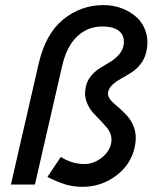

<svg xmlns="http://www.w3.org/2000/svg" viewBox="-20 -720 618 749"><path d="M302.2 8.8Q264.6 8.8 233.6 -1Q202.6 -10.7 165 -29.8L217.3 -107.9Q259.8 -80.1 310.5 -80.1Q343.8 -80.1 374.8 -103.3Q405.8 -126.5 413.1 -158.7Q417 -176.3 412.6 -192.4Q408.2 -208.5 397.7 -220.9Q387.2 -233.4 374.3 -247.3Q361.3 -261.2 348.6 -274.2Q335.9 -287.1 326.4 -304Q316.9 -320.8 313.2 -339.6Q309.6 -358.4 315.4 -383.8Q320.8 -407.2 336.2 -425Q351.6 -442.9 370.4 -454.6Q389.2 -466.3 408 -477.3Q426.8 -488.3 441.7 -504.2Q456.5 -520 461.4 -540Q469.2 -574.7 448.2 -595.7Q427.2 -616.7 378.4 -616.7Q322.3 -616.7 281.2 -578.1Q240.2 -539.6 222.7 -463.9L116.2 0H22.5L131.3 -473.6Q158.2 -588.4 226.8 -644.3Q295.4 -700.2 384.8 -700.2Q421.9 -700.2 455.8 -687.3Q489.7 -674.3 514.4 -651.4Q539.1 -628.4 549.6 -593Q560.1 -557.6 550.3 -516.1Q543.9 -489.3 527.6 -469Q511.2 -448.7 491.7 -436.5Q472.2 -424.3 453.1 -413.8Q434.1 -403.3 419.7 -390.4Q405.3 -377.4 401.9 -361.3Q399.4 -350.6 405.3 -339.4Q411.1 -328.1 422.4 -318.6Q433.6 -309.1 447.3 -296.6Q460.9 -284.2 473.9 -270.5Q486.8 -256.8 496.3 -238Q505.9 -219.2 508.8 -196.5Q511.7 -173.8 504.9 -143.6Q489.7 -76.7 431.9 -33.9Q374 8.8 302.2 8.8Z"/></svg>

Font: HK Grotesk Medium Italic
Style: Regular
Weight: 500
Italic angle: -13°
Designer: Alfredo Marco Pradil and Stefan Peev
Foundry: Hanken Design Co.
Version: Version 1.000;PS 001.000;hotconv 1.0.88;makeotf.lib2.5.64775